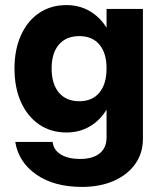

<svg xmlns="http://www.w3.org/2000/svg" viewBox="-20 -535 629 755"><path d="M542 -500V11Q542 67 512 109.5Q482 152 428 176Q374 200 302 200Q193 200 123 151.5Q53 103 40 23H187Q190 54 218.5 72Q247 90 295 90Q345 90 372 68Q399 46 399 6V-104Q373 -61 332.5 -37.5Q292 -14 241 -14Q180 -14 134 -45.5Q88 -77 62.5 -133.5Q37 -190 37 -266Q37 -340 62.5 -396.5Q88 -453 134 -484Q180 -515 241 -515Q292 -515 332.5 -491.5Q373 -468 399 -426V-500ZM183 -266Q183 -205 211.5 -171Q240 -137 292 -137Q343 -137 371 -171Q399 -205 399 -266Q399 -326 371 -359.5Q343 -393 292 -393Q240 -393 211.5 -359.5Q183 -326 183 -266Z"/></svg>

Font: Overused Grotesk
Style: Bold
Weight: 700
Version: Version 0.003